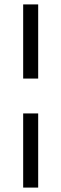

<svg xmlns="http://www.w3.org/2000/svg" viewBox="-20 -720 278 870"><path d="M85 -206H153V130H85ZM153 -364H85V-700H153Z"/></svg>

Font: PTSans
Style: Regular
Weight: 400
Designer: A.Korolkova, O.Umpeleva, V.Yefimov
Foundry: ParaType Ltd
Version: Version 2.003W OFL